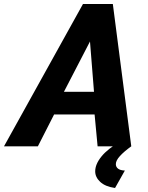

<svg xmlns="http://www.w3.org/2000/svg" viewBox="-77 -730 738 958"><path d="M337 -710H486L578 0H410L395 -159H193L112 0H-57ZM392 -272 372 -523 242 -272ZM398 125Q398 89 429.5 50.5Q461 12 521 -22H574L578 0Q542 26 521.5 48.5Q501 71 501 89Q501 103 512 111.5Q523 120 546 121L497 208Q448 201 423 177.5Q398 154 398 125Z"/></svg>

Font: Raleway Thin ExtraBold
Style: Italic
Weight: 800
Italic angle: -12°
Version: Version 4.026